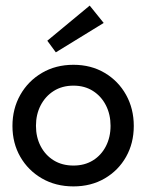

<svg xmlns="http://www.w3.org/2000/svg" viewBox="-20 -654 542 686"><path d="M242.5 12Q179 12 129.8 -16.5Q80.5 -45 52.5 -93.8Q24.5 -142.5 24.5 -204Q24.5 -265.5 52.5 -315Q80.5 -364.5 129.8 -393.5Q179 -422.5 242.5 -422.5Q305.5 -422.5 354.2 -393.5Q403 -364.5 430.5 -315Q458 -265.5 458 -204Q458 -142.5 430.5 -93.8Q403 -45 354.2 -16.5Q305.5 12 242.5 12ZM242.5 -62.5Q282.5 -62.5 312.2 -81Q342 -99.5 358.5 -131.8Q375 -164 375 -204.5Q375 -245 358.5 -277.5Q342 -310 312.2 -329Q282.5 -348 242.5 -348Q202 -348 172 -329Q142 -310 125.2 -277.5Q108.5 -245 108.5 -204.5Q108.5 -164 125.2 -131.8Q142 -99.5 172 -81Q202 -62.5 242.5 -62.5ZM179.5 -467 149 -508.5 300.5 -634 350.5 -572Z"/></svg>

Font: League Spartan Thin
Style: Regular
Weight: 400
Version: Version 2.002